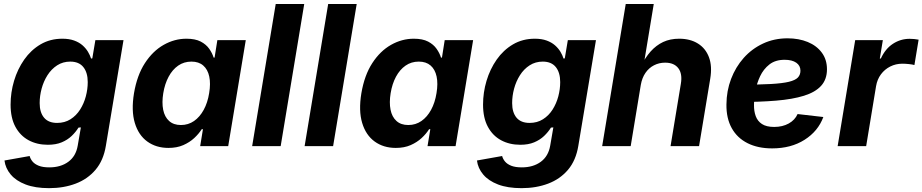

<svg xmlns="http://www.w3.org/2000/svg" viewBox="-20 -748 4723 983"><path d="M231.4 215.3Q160.2 215.3 111.1 196.5Q62 177.7 34.9 145.5Q7.8 113.3 2.9 73.7L131.8 50.8Q135.7 65.9 146.7 79.1Q157.7 92.3 178.5 100.6Q199.2 108.9 232.4 108.9Q291 108.9 329.8 80.3Q368.7 51.8 377.9 -2.4L394 -95.7L381.8 -94.7Q367.7 -71.8 346.7 -51.8Q325.7 -31.7 295.9 -19.3Q266.1 -6.8 225.1 -6.8Q169.4 -6.8 126.5 -30Q83.5 -53.2 58.8 -98.9Q34.2 -144.5 34.2 -212.4Q34.2 -274.4 52 -334.2Q69.8 -394 104 -442.9Q138.2 -491.7 187.5 -520.8Q236.8 -549.8 299.3 -549.8Q334 -549.8 359.6 -540.5Q385.3 -531.2 402.6 -515.9Q419.9 -500.5 430.4 -482.9Q440.9 -465.3 446.3 -448.2L452.6 -449.2L468.3 -542.5H612.3L522 -1.5Q509.8 73.2 469.2 121.1Q428.7 168.9 367.4 192.1Q306.2 215.3 231.4 215.3ZM272.5 -118.7Q311.5 -118.7 341.1 -137.5Q370.6 -156.2 390.1 -187Q409.7 -217.8 419.4 -254.6Q429.2 -291.5 429.2 -327.6Q429.2 -376.5 406.7 -404.5Q384.3 -432.6 339.8 -432.6Q302.2 -432.6 272.7 -413.6Q243.2 -394.5 223.1 -363Q203.1 -331.5 193.1 -294.2Q183.1 -256.8 183.1 -220.2Q183.1 -172.4 205.6 -145.5Q228 -118.7 272.5 -118.7Z M842.3 9.3Q779.3 9.3 734.1 -23.4Q689 -56.2 670.2 -118.7Q651.4 -181.2 666 -270.5Q681.6 -362.8 721.9 -424.8Q762.2 -486.8 817.9 -518.3Q873.5 -549.8 934.6 -549.8Q979.5 -549.8 1007.6 -535.2Q1035.6 -520.5 1051.3 -498Q1066.9 -475.6 1073.7 -453.1H1078.6L1092.8 -542.5H1238.3L1148.4 0H1004.9L1019 -86.4H1012.7Q998 -63 974.6 -41.3Q951.2 -19.5 918.5 -5.1Q885.7 9.3 842.3 9.3ZM906.2 -107.9Q943.8 -107.9 973.4 -128.4Q1002.9 -148.9 1022.9 -185.5Q1043 -222.2 1050.8 -271Q1059.1 -320.3 1051.3 -356.4Q1043.5 -392.6 1020.5 -412.6Q997.6 -432.6 960 -432.6Q921.9 -432.6 892.3 -412.1Q862.8 -391.6 843.3 -355.2Q823.7 -318.8 815.9 -271Q808.1 -223.1 815.4 -186.3Q822.8 -149.4 845.7 -128.7Q868.7 -107.9 906.2 -107.9Z M1537.6 -727.5 1417 0H1271L1391.6 -727.5Z M1806.2 -727.5 1685.5 0H1539.6L1660.2 -727.5Z M2006.3 9.3Q1943.4 9.3 1898.2 -23.4Q1853 -56.2 1834.2 -118.7Q1815.4 -181.2 1830.1 -270.5Q1845.7 -362.8 1886 -424.8Q1926.3 -486.8 1981.9 -518.3Q2037.6 -549.8 2098.6 -549.8Q2143.6 -549.8 2171.6 -535.2Q2199.7 -520.5 2215.3 -498Q2231 -475.6 2237.8 -453.1H2242.7L2256.8 -542.5H2402.3L2312.5 0H2168.9L2183.1 -86.4H2176.8Q2162.1 -63 2138.7 -41.3Q2115.2 -19.5 2082.5 -5.1Q2049.8 9.3 2006.3 9.3ZM2070.3 -107.9Q2107.9 -107.9 2137.5 -128.4Q2167 -148.9 2187 -185.5Q2207 -222.2 2214.8 -271Q2223.1 -320.3 2215.3 -356.4Q2207.5 -392.6 2184.6 -412.6Q2161.6 -432.6 2124 -432.6Q2085.9 -432.6 2056.4 -412.1Q2026.9 -391.6 2007.3 -355.2Q1987.8 -318.8 1980 -271Q1972.2 -223.1 1979.5 -186.3Q1986.8 -149.4 2009.8 -128.7Q2032.7 -107.9 2070.3 -107.9Z M2650.4 215.3Q2579.1 215.3 2530 196.5Q2481 177.7 2453.9 145.5Q2426.8 113.3 2421.9 73.7L2550.8 50.8Q2554.7 65.9 2565.7 79.1Q2576.7 92.3 2597.4 100.6Q2618.2 108.9 2651.4 108.9Q2710 108.9 2748.8 80.3Q2787.6 51.8 2796.9 -2.4L2813 -95.7L2800.8 -94.7Q2786.6 -71.8 2765.6 -51.8Q2744.6 -31.7 2714.8 -19.3Q2685.1 -6.8 2644 -6.8Q2588.4 -6.8 2545.4 -30Q2502.4 -53.2 2477.8 -98.9Q2453.1 -144.5 2453.1 -212.4Q2453.1 -274.4 2470.9 -334.2Q2488.8 -394 2522.9 -442.9Q2557.1 -491.7 2606.4 -520.8Q2655.8 -549.8 2718.3 -549.8Q2752.9 -549.8 2778.6 -540.5Q2804.2 -531.2 2821.5 -515.9Q2838.9 -500.5 2849.4 -482.9Q2859.9 -465.3 2865.2 -448.2L2871.6 -449.2L2887.2 -542.5H3031.2L2940.9 -1.5Q2928.7 73.2 2888.2 121.1Q2847.7 168.9 2786.4 192.1Q2725.1 215.3 2650.4 215.3ZM2691.4 -118.7Q2730.5 -118.7 2760 -137.5Q2789.6 -156.2 2809.1 -187Q2828.6 -217.8 2838.4 -254.6Q2848.1 -291.5 2848.1 -327.6Q2848.1 -376.5 2825.7 -404.5Q2803.2 -432.6 2758.8 -432.6Q2721.2 -432.6 2691.7 -413.6Q2662.1 -394.5 2642.1 -363Q2622.1 -331.5 2612.1 -294.2Q2602.1 -256.8 2602.1 -220.2Q2602.1 -172.4 2624.5 -145.5Q2647 -118.7 2691.4 -118.7Z M3260.7 -313 3209 0H3063L3183.6 -727.5H3327.1L3273.9 -406.2H3260.3Q3282.7 -452.6 3311 -484.4Q3339.4 -516.1 3375.2 -533Q3411.1 -549.8 3457 -549.8Q3513.7 -549.8 3553.2 -525.1Q3592.8 -500.5 3609.9 -454.6Q3627 -408.7 3616.2 -344.7L3559.1 0H3413.1L3465.8 -318.8Q3474.6 -370.1 3452.9 -398.7Q3431.2 -427.2 3385.3 -427.2Q3354.5 -427.2 3328.4 -413.8Q3302.2 -400.4 3284.7 -375Q3267.1 -349.6 3260.7 -313Z M3933.1 11.7Q3860.4 11.7 3807.4 -14.9Q3754.4 -41.5 3726.3 -92Q3698.2 -142.6 3699.2 -213.4Q3699.7 -282.7 3722.9 -343.8Q3746.1 -404.8 3787.8 -451.7Q3829.6 -498.5 3886.7 -525.1Q3943.8 -551.8 4012.2 -551.8Q4069.8 -551.8 4115.5 -533Q4161.1 -514.2 4187.5 -478.5Q4213.9 -442.9 4213.9 -393.1Q4213.9 -341.8 4184.1 -308.8Q4154.3 -275.9 4096.2 -257.8Q4038.1 -239.7 3953.4 -232.7Q3868.7 -225.6 3758.3 -225.6L3773.4 -314.5Q3867.2 -314.5 3926.8 -317.9Q3986.3 -321.3 4019.3 -329.3Q4052.2 -337.4 4065.2 -351.3Q4078.1 -365.2 4078.1 -386.2Q4078.1 -412.1 4056.6 -427Q4035.2 -441.9 3997.1 -441.9Q3949.7 -441.9 3919.2 -418Q3888.7 -394 3871.6 -357.7Q3854.5 -321.3 3847.4 -281.7Q3840.3 -242.2 3840.3 -210.9Q3839.8 -179.2 3849.1 -153.6Q3858.4 -127.9 3881.1 -113Q3903.8 -98.1 3943.8 -98.1Q3986.3 -98.1 4018.1 -115.7Q4049.8 -133.3 4063.5 -164.1L4195.3 -148.9Q4168.5 -76.2 4099.1 -32.2Q4029.8 11.7 3933.1 11.7Z M4268.6 0 4358.4 -542.5H4500L4484.4 -448.2H4489.7Q4512.7 -498.5 4551.8 -523.9Q4590.8 -549.3 4637.2 -549.3Q4648.4 -549.3 4661.1 -548.1Q4673.8 -546.9 4683.1 -544.9L4661.6 -415Q4651.9 -418 4633.8 -419.9Q4615.7 -421.9 4599.6 -421.9Q4566.4 -421.9 4537.8 -407.5Q4509.3 -393.1 4490.2 -367.4Q4471.2 -341.8 4465.3 -307.1L4414.6 0Z"/></svg>

Font: Inter 16pt
Style: Bold Italic
Weight: 700
Italic angle: -9.3988°
Version: Version 4.001;git-66647c0bb